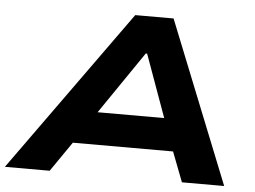

<svg xmlns="http://www.w3.org/2000/svg" viewBox="-78 -769 1108 833"><g transform="rotate(5 475.5 -352.5)"><path d="M-28 0 478 -705H645L927 0H743L665 -203L741 -130H206L309 -206L167 0ZM538 -543 320 -224 287 -271H705L658 -227L544 -543Z"/></g></svg>

Font: Nunito Sans 7pt Expanded ExtraBold
Style: Italic
Weight: 800
Width: 7
Italic angle: -9°
Designer: Vernon Adams
Foundry: Vernon Adams
Version: Version 3.101;gftools[0.9.27]